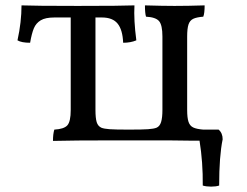

<svg xmlns="http://www.w3.org/2000/svg" viewBox="-20 -522 917 714"><path d="M808 -4Q795 59 795 168Q783 172 765 172Q747 172 734 168Q735 82 722 1H682Q647 0 510 0H408Q249 0 177 2Q177 -24 182 -40Q218 -42 230.5 -56Q243 -70 243 -113V-457H182Q149 -457 131.5 -446.5Q114 -436 106 -417Q98 -398 92 -363Q60 -363 45 -372Q60 -440 60 -502Q108 -500 269 -500Q434 -500 480 -502Q477 -448 487 -372Q466 -363 438 -363Q436 -411 417.5 -434Q399 -457 359 -457H335V-113Q335 -83 339.5 -68Q344 -53 357 -47Q367 -43 388 -41.5Q409 -40 459 -40Q509 -40 530.5 -41.5Q552 -43 562 -47Q574 -52 579 -68Q584 -84 584 -113V-386Q584 -429 571.5 -443.5Q559 -458 523 -460Q519 -473 519 -502Q587 -500 629 -500Q679 -500 741 -502Q741 -473 736 -460Q711 -458 698.5 -452Q686 -446 681 -431Q676 -416 676 -386V-113Q676 -84 681 -69Q686 -54 698.5 -48Q711 -42 736 -40H793Q808 -27 808 -4Z"/></svg>

Font: Vollkorn SC
Style: Regular
Weight: 400
Designer: Friedrich Althausen
Foundry: Friedrich Althausen
Version: Version 4.015